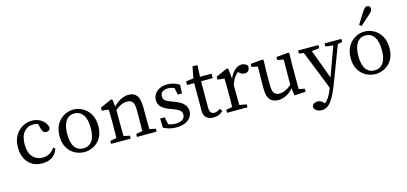

<svg xmlns="http://www.w3.org/2000/svg" viewBox="-75 -1235 4246 2004"><g transform="rotate(-15 2048.5 -233.0)"><path d="M244 11Q150 11 94.5 -50Q39 -111 39 -217Q39 -289 69 -340.5Q99 -392 147 -420Q195 -448 250 -448Q291 -448 325.5 -432.5Q360 -417 383 -390Q406 -363 412 -329Q405 -295 370 -295Q348 -295 337.5 -307Q327 -319 322 -336L299 -417L341 -383Q318 -396 295 -401Q272 -406 253 -406Q192 -406 153.5 -360Q115 -314 115 -225Q115 -138 157 -92Q199 -46 264 -46Q304 -46 337.5 -64.5Q371 -83 392 -117L414 -106Q377 11 244 11Z M699 11Q646 11 598 -14Q550 -39 519.5 -89.5Q489 -140 489 -216Q489 -292 519.5 -343.5Q550 -395 598 -421.5Q646 -448 699 -448Q751 -448 799 -421.5Q847 -395 877.5 -343.5Q908 -292 908 -216Q908 -140 877.5 -89.5Q847 -39 799 -14Q751 11 699 11ZM699 -29Q759 -29 792.5 -76Q826 -123 826 -216Q826 -308 792.5 -357Q759 -406 699 -406Q638 -406 605 -357Q572 -308 572 -216Q572 -123 605 -76Q638 -29 699 -29Z M1336 0Q1337 -21 1337.5 -55Q1338 -89 1338.5 -126.5Q1339 -164 1339 -193V-270Q1339 -335 1321 -359Q1303 -383 1261 -383Q1227 -383 1196 -368.5Q1165 -354 1125 -320L1113 -353H1120Q1153 -394 1201 -421Q1249 -448 1296 -448Q1355 -448 1383.5 -408.5Q1412 -369 1412 -277V-193Q1412 -164 1412.5 -126.5Q1413 -89 1413.5 -55Q1414 -21 1415 0ZM988 0V-32L1089 -50H1108L1200 -32V0ZM1056 0Q1057 -21 1057.5 -55.5Q1058 -90 1058.5 -127.5Q1059 -165 1059 -193V-236Q1059 -274 1058.5 -299Q1058 -324 1056 -352L983 -360V-392L1108 -448L1122 -438L1133 -332V-193Q1133 -165 1133.5 -127.5Q1134 -90 1134.5 -55.5Q1135 -21 1135 0ZM1268 0V-32L1369 -50H1388L1480 -32V0Z M1691 11Q1652 11 1620 2.5Q1588 -6 1554 -23L1551 -123H1599L1624 -14L1579 -35V-67Q1603 -48 1630.5 -38.5Q1658 -29 1692 -29Q1745 -29 1770.5 -48.5Q1796 -68 1796 -100Q1796 -129 1775.5 -147Q1755 -165 1711 -181L1668 -196Q1618 -215 1587.5 -244Q1557 -273 1557 -320Q1557 -353 1575.5 -382.5Q1594 -412 1629 -430Q1664 -448 1715 -448Q1753 -448 1783.5 -438Q1814 -428 1843 -410L1840 -317H1794L1775 -410L1808 -395V-371Q1764 -406 1714 -406Q1671 -406 1649.5 -389Q1628 -372 1628 -343Q1628 -312 1647.5 -296Q1667 -280 1714 -263L1741 -253Q1810 -227 1839 -194Q1868 -161 1868 -118Q1868 -84 1848 -54.5Q1828 -25 1789 -7Q1750 11 1691 11Z M2092 11Q2045 11 2017 -14Q1989 -39 1989 -92Q1989 -109 1989.5 -125.5Q1990 -142 1990 -169V-388H1913V-427L2027 -442L1990 -412L2018 -561H2071L2065 -418L2064 -400V-102Q2064 -66 2078 -50Q2092 -34 2115 -34Q2143 -34 2178 -59L2199 -34Q2163 11 2092 11ZM2027 -388V-436H2191V-388Z M2241 0V-32L2342 -50H2361L2462 -32V0ZM2307 0Q2308 -21 2308.5 -55.5Q2309 -90 2309.5 -127.5Q2310 -165 2310 -193V-236Q2310 -274 2309.5 -299Q2309 -324 2307 -352L2234 -360V-392L2359 -448L2373 -438L2384 -323V-193Q2384 -165 2384.5 -127.5Q2385 -90 2385.5 -55.5Q2386 -21 2386 0ZM2382 -255 2370 -318H2379Q2402 -379 2439.5 -413.5Q2477 -448 2516 -448Q2536 -448 2554.5 -439Q2573 -430 2581 -416Q2581 -349 2528 -349Q2498 -349 2473 -371L2448 -392L2493 -402Q2450 -380 2424 -344Q2398 -308 2382 -255Z M2793 11Q2738 11 2705.5 -25.5Q2673 -62 2674 -153L2677 -396L2696 -379L2611 -397V-429L2743 -441L2752 -432L2748 -303V-162Q2748 -101 2766.5 -76.5Q2785 -52 2822 -52Q2894 -52 2963 -121L2977 -81H2963Q2924 -32 2880.5 -10.5Q2837 11 2793 11ZM2967 7 2954 -100 2956 -383 2890 -397V-429L3021 -441L3030 -432L3027 -303V-46L3091 -32V0Z M3206 230Q3172 230 3147.5 213Q3123 196 3123 169Q3128 149 3145.5 139.5Q3163 130 3183 130Q3201 130 3216.5 137.5Q3232 145 3250 164L3279 193L3243 213L3218 193Q3265 170 3294 126.5Q3323 83 3340 34L3368 -45L3510 -436H3560L3396 -5Q3349 119 3306 174.5Q3263 230 3206 230ZM3353 47 3161 -436H3247L3385 -62L3391 -44ZM3126 -403V-436H3345V-402L3235 -390H3216ZM3412 -403V-436H3593V-403L3528 -390H3510Z M3845 11Q3792 11 3744 -14Q3696 -39 3665.5 -89.5Q3635 -140 3635 -216Q3635 -292 3665.5 -343.5Q3696 -395 3744 -421.5Q3792 -448 3845 -448Q3897 -448 3945 -421.5Q3993 -395 4023.5 -343.5Q4054 -292 4054 -216Q4054 -140 4023.5 -89.5Q3993 -39 3945 -14Q3897 11 3845 11ZM3845 -29Q3905 -29 3938.5 -76Q3972 -123 3972 -216Q3972 -308 3938.5 -357Q3905 -406 3845 -406Q3784 -406 3751 -357Q3718 -308 3718 -216Q3718 -123 3751 -76Q3784 -29 3845 -29ZM3810 -529Q3830 -562 3850 -594.5Q3870 -627 3892 -659Q3905 -680 3917 -688Q3929 -696 3940 -696Q3954 -696 3964 -687.5Q3974 -679 3974 -662Q3974 -653 3969 -641.5Q3964 -630 3945 -613Q3917 -588 3889.5 -563Q3862 -538 3833 -512Z"/></g></svg>

Font: Lisu Bosa ExtraLight
Style: Regular
Weight: 200
Designer: David Morse, Annie Olsen, Victor Gaultney, Frank Grießhammer (Latin)
Foundry: SIL International
Version: Version 2.000